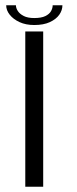

<svg xmlns="http://www.w3.org/2000/svg" viewBox="-20 -709 292 729"><path d="M76 0H144V-589.5H76ZM110 -614Q145.5 -614 169.2 -625Q193 -636 205 -653Q217 -670 217 -689H180Q180 -678 173.8 -666.8Q167.5 -655.5 152.2 -648Q137 -640.5 110 -640.5Q85.5 -640.5 70.2 -648.2Q55 -656 47.8 -667Q40.5 -678 40.5 -689H3.5Q3.5 -670 17 -653Q30.5 -636 54.2 -625Q78 -614 110 -614Z"/></svg>

Font: Anybody Expanded Light
Style: Regular
Weight: 300
Width: 7
Version: Version 1.113;gftools[0.9.25]